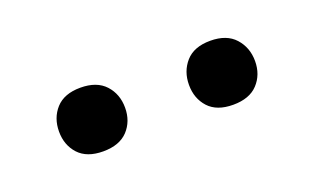

<svg xmlns="http://www.w3.org/2000/svg" viewBox="-31 -815 480 292"><g transform="rotate(-20 209.0 -669.0)"><path d="M49.3 -669.4Q49.3 -691.4 62.7 -706.3Q76.2 -721.2 102.5 -721.2Q128.9 -721.2 142.6 -706.3Q156.2 -691.4 156.2 -669.4Q156.2 -647.5 142.6 -632.8Q128.9 -618.2 102.5 -618.2Q76.2 -618.2 62.7 -632.8Q49.3 -647.5 49.3 -669.4ZM259.3 -668.5Q259.3 -690.4 272.7 -705.6Q286.1 -720.7 312.5 -720.7Q338.9 -720.7 352.5 -705.6Q366.2 -690.4 366.2 -668.5Q366.2 -646.5 352.5 -631.8Q338.9 -617.2 312.5 -617.2Q286.1 -617.2 272.7 -631.8Q259.3 -646.5 259.3 -668.5Z"/></g></svg>

Font: SteelSelectRoboto
Style: Roboto-Regular
Weight: 400
Designer: Google
Version: Version 2.137; 2017